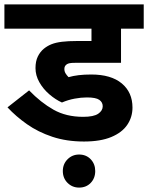

<svg xmlns="http://www.w3.org/2000/svg" viewBox="-20 -642 672 871"><path d="M374 -200Q348 -200 318.5 -194.5Q289 -189 261 -177Q232 -190 204 -214Q176 -238 158.5 -269Q141 -300 141 -333Q141 -364 151.5 -385.5Q162 -407 179 -421Q195 -434 214 -441.5Q233 -449 261 -452.5Q289 -456 331 -456H395V-512H0V-622H632V-512H529V-357H321Q305 -357 297 -355.5Q289 -354 284 -351Q278 -347 275 -342Q272 -337 272 -329Q272 -318 277.5 -309Q283 -300 291 -292Q312 -298 337 -301Q362 -304 394 -304Q484 -304 532.5 -263.5Q581 -223 581 -154Q581 -111 557.5 -76Q534 -41 485 -20.5Q436 0 361 0Q282 0 217.5 -21.5Q153 -43 102.5 -78.5Q52 -114 14 -155L112 -232Q165 -177 222.5 -144.5Q280 -112 357 -112Q405 -112 425.5 -126Q446 -140 446 -160Q446 -178 430.5 -189Q415 -200 374 -200ZM265 134Q265 102 286.5 80.5Q308 59 338.8 59Q371 59 391.5 80.5Q412 102 412 134Q412 166.3 391.5 187.7Q371 209 338.8 209Q308 209 286.5 187.7Q265 166.3 265 134Z"/></svg>

Font: Noto Sans Devanagari
Style: Regular
Weight: 400
Designer: Jelle Bosma - Monotype Design Team
Foundry: Monotype Imaging Inc.
Version: Version 2.003